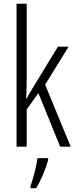

<svg xmlns="http://www.w3.org/2000/svg" viewBox="-20 -780 402 1021"><path d="M122 -372V-760H68V0H122V-198L184 -285L300 0H356L220 -330L345 -532H288L154 -312C142 -293 133 -277 121 -255H119C121 -295 122 -330 122 -372ZM236 71V61H179C175 101 155 174 142 210V221H172C199 178 223 118 236 71Z"/></svg>

Font: Noto Sans Khmer UI ExtraCondensed Light
Style: Regular
Weight: 300
Width: 2
Designer: Danh Hong and the Monotype Design Team
Foundry: Monotype Imaging Inc.
Version: Version 2.002